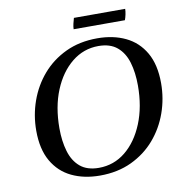

<svg xmlns="http://www.w3.org/2000/svg" viewBox="-92 -931 985 1033"><g transform="rotate(-10 401.0 -415.0)"><path d="M484 -715Q571 -715 638 -683Q705 -651 743 -585Q781 -519 781 -418Q781 -334 753.5 -256.5Q726 -179 673.5 -118Q621 -57 545 -21Q469 15 372 15Q285 15 218 -17Q151 -49 113 -115Q75 -181 75 -282Q75 -366 102.5 -443.5Q130 -521 182.5 -582Q235 -643 311 -679Q387 -715 484 -715ZM373 -27Q455 -27 518.5 -78.5Q582 -130 619 -220.5Q656 -311 656 -427Q656 -498 639.5 -553.5Q623 -609 585 -641Q547 -673 483 -673Q402 -673 338 -621.5Q274 -570 237 -480Q200 -390 200 -273Q200 -203 216.5 -147Q233 -91 271 -59Q309 -27 373 -27ZM648 -785H368Q368 -798 372 -815Q376 -832 380 -845H660Q660 -832 656.5 -815Q653 -798 648 -785Z"/></g></svg>

Font: Poltawski Nowy
Style: Italic
Weight: 400
Italic angle: -12°
Designer: Adam Pótawski, Mateusz Machalski, Borys Kosmynka, Ania Wieluska
Foundry: Capitalics.wtf
Version: Version 1.001;gftools[0.9.25]